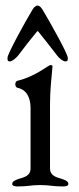

<svg xmlns="http://www.w3.org/2000/svg" viewBox="-20 -668 285 691"><path d="M112 -553C115 -557 116 -557 119 -553C143 -523 173 -485 185 -469C192 -459 207 -447 215 -447C224 -447 224 -451 224 -460C224 -475 155 -597 135 -630C130 -639 123 -648 115 -648C107 -648 100 -639 95 -630C75 -597 7 -475 7 -460C7 -451 7 -447 16 -447C24 -447 39 -460 46 -469C58 -485 87 -523 112 -553ZM162 -434C154 -434 109 -393 42 -377C38 -376 35 -370 35 -365C35 -359 38 -353 43 -352C77 -345 90 -315 90 -279V-62C90 -35 67 -30 47 -24C36 -20 24 -16 24 -6C24 2 36 3 44 3C83 3 90 -2 125 -2C160 -2 168 3 206 3C215 3 226 2 226 -6C226 -16 214 -20 203 -24C183 -30 160 -35 160 -62V-294C160 -339 165 -388 169 -429C169 -432 166 -434 162 -434Z"/></svg>

Font: EB Garamond 12
Style: Regular
Weight: 400
Version: Version 0.016+